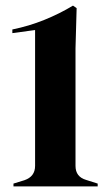

<svg xmlns="http://www.w3.org/2000/svg" viewBox="-20 -664 390 684"><path d="M28 0V-10L67 -22Q105 -35 105 -73V-557L24 -546V-559Q83 -571 137.5 -593Q192 -615 240 -644L253 -635L249 -492V-73Q249 -34 287 -23L328 -10V0Z"/></svg>

Font: DeepMind Serif Display
Style: Regular
Weight: 400
Designer: Frank Grießhammer / Modifications: Colophon Foundry
Foundry: Colophon Foundry
Version: Version 5.003; ttfautohint (v1.8.2)